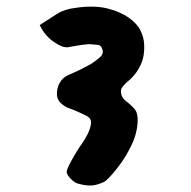

<svg xmlns="http://www.w3.org/2000/svg" viewBox="-20 -956 588 590"><path d="M219 -392Q210 -394 198.5 -405.5Q187 -417 185 -426Q184 -432 193 -450Q202 -468 214 -487.5Q226 -507 232 -515Q238 -523 247.5 -540.5Q257 -558 259.5 -575Q262 -592 246 -600Q242 -602 225 -610Q208 -618 188 -625Q177 -630 167 -639Q157 -648 155 -663Q154 -684 163 -700.5Q172 -717 187 -724Q191 -726 205 -732Q219 -738 234.5 -746Q250 -754 259 -759Q273 -768 286 -779Q299 -790 295 -803Q291 -817 282 -818Q273 -819 259 -820Q253 -821 234.5 -818.5Q216 -816 190 -811Q173 -808 145 -827.5Q117 -847 102 -879Q133 -899 155.5 -913.5Q178 -928 213 -932Q268 -940 308 -930.5Q348 -921 375 -902Q401 -884 411.5 -862.5Q422 -841 423 -820Q425 -786 413.5 -759.5Q402 -733 381 -713Q377 -710 370 -703.5Q363 -697 358 -691Q353 -685 352 -680.5Q351 -676 352 -670Q354 -655 367 -645.5Q380 -636 392 -623Q404 -610 403 -584Q402 -548 385 -512Q368 -476 346.5 -447.5Q325 -419 308 -403Q300 -395 276.5 -388.5Q253 -382 219 -392Z"/></svg>

Font: Potta One
Style: Regular
Weight: 400
Designer: 108,108go
Foundry: Font Zone 108
Version: Version 1.000